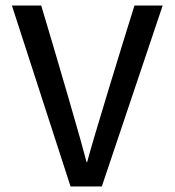

<svg xmlns="http://www.w3.org/2000/svg" viewBox="-20 -674 633 694"><path d="M23 0ZM23 -654H129Q177 -494 228 -318.5Q279 -143 293 -88H295Q311 -149 372 -349Q433 -549 466 -654H568L348 0H235Z"/></svg>

Font: sheba-seeBold
Style: Regular
Weight: 600
Designer: Mohamed Galeb, the designers
Foundry: Kief Type Foundry
Version: Version 2.010; ttfautohint (v1.5.33-1714) -l 8 -r 50 -G 200 